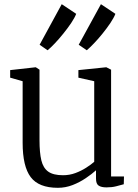

<svg xmlns="http://www.w3.org/2000/svg" viewBox="-20 -885 656 916"><path d="M488 9Q464 9 451 0.8Q438 -7.5 438 -33V-72.5Q418 -54.5 389.2 -35Q360.5 -15.5 326.5 -2.2Q292.5 11 256 11Q165 11 126.5 -40Q88 -91 88 -204V-497.5L28.5 -514.5V-550.5L149 -564H151L168.5 -552.5V-215.5Q168.5 -157 177.2 -120.2Q186 -83.5 210.2 -66.2Q234.5 -49 280.5 -49Q312 -49 340 -59.5Q368 -70 391 -84.8Q414 -99.5 429.5 -113V-497.5L354 -514.5V-550.5L485.5 -564H487.5L510 -552.5V-43H571.5L570.5 -6Q554 -1.5 534 3.8Q514 9 488 9ZM393.5 -645.5 355.5 -671.5 461.5 -865 530.5 -819Q523.5 -800.5 506.8 -775.5Q490 -750.5 469.2 -724.8Q448.5 -699 428.2 -678Q408 -657 394.5 -645.5ZM206.5 -645.5 169 -671.5 274.5 -865 343.5 -819Q336.5 -800.5 319.8 -775.5Q303 -750.5 282.2 -724.8Q261.5 -699 241.5 -678Q221.5 -657 207.5 -645.5Z"/></svg>

Font: Merriweather 24pt Light
Style: Regular
Weight: 300
Designer: Eben Sorkin
Foundry: Eben Sorkin
Version: Version 2.100